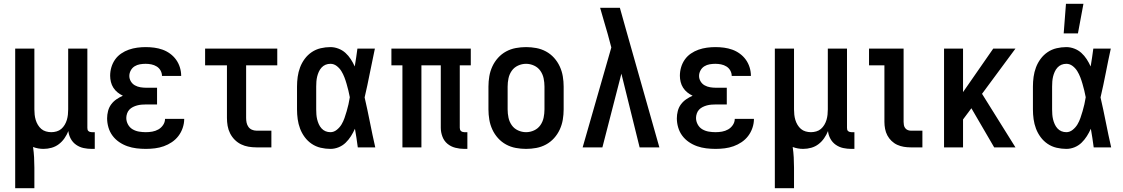

<svg xmlns="http://www.w3.org/2000/svg" viewBox="-20 -776 5915 1011"><path d="M60 215V-520H161V-200Q161 -186 162.5 -172Q164 -158 168 -144.5Q172 -131 179.5 -118.5Q187 -106 197.5 -97Q208 -88 222 -84Q236 -80 250 -80Q264 -80 278 -84Q292 -88 302.5 -97Q313 -106 320.5 -118.5Q328 -131 332 -144.5Q336 -158 337.5 -172Q339 -186 339 -200V-520H440V-103Q440 -98 441 -93.5Q442 -89 445.5 -86Q449 -83 453.5 -81.5Q458 -80 463 -80H479V8H463Q441 8 420 3.5Q399 -1 381 -13.5Q363 -26 352.5 -45.5Q342 -65 340 -86Q332 -66 319.5 -48Q307 -30 290 -17Q273 -4 252 2Q231 8 209 8Q195 8 181 5.5Q167 3 154 -2Q158 25 159.5 52.5Q161 80 161 107V215Z M748 8Q723 8 698.5 5Q674 2 651 -6Q628 -14 607.5 -28Q587 -42 572.5 -61.5Q558 -81 551 -105Q544 -129 544 -153Q544 -172 549 -191.5Q554 -211 565.5 -226.5Q577 -242 593 -253Q609 -264 627 -272Q612 -279 599 -289.5Q586 -300 577 -314Q568 -328 564 -344.5Q560 -361 560 -377Q560 -400 566.5 -422Q573 -444 586 -462.5Q599 -481 618 -494Q637 -507 658.5 -514.5Q680 -522 702.5 -525Q725 -528 747 -528Q770 -528 792.5 -525Q815 -522 836 -514.5Q857 -507 875.5 -493.5Q894 -480 907 -462Q920 -444 927 -422Q934 -400 934 -377V-376H833Q833 -391 825.5 -404.5Q818 -418 805 -426Q792 -434 777 -437Q762 -440 747 -440Q732 -440 717 -437.5Q702 -435 689 -427Q676 -419 668.5 -405Q661 -391 661 -376Q661 -361 669 -347.5Q677 -334 690.5 -326.5Q704 -319 719.5 -316.5Q735 -314 750 -314H807V-226H750Q738 -226 726 -225Q714 -224 702.5 -221Q691 -218 680 -212.5Q669 -207 661 -198.5Q653 -190 649 -178Q645 -166 645 -155Q645 -137 654 -120.5Q663 -104 678.5 -95Q694 -86 712 -83Q730 -80 748 -80Q765 -80 782 -83Q799 -86 814 -94.5Q829 -103 839 -118Q849 -133 849 -150H950Q950 -126 942 -102.5Q934 -79 919.5 -60Q905 -41 885 -27.5Q865 -14 842.5 -6Q820 2 796 5Q772 8 748 8Z M1330 0Q1309 0 1288.5 -3.5Q1268 -7 1249.5 -16Q1231 -25 1216 -40Q1201 -55 1191.5 -74Q1182 -93 1178.5 -113.5Q1175 -134 1175 -155V-432H1060V-520H1440V-432H1276V-155Q1276 -142 1278.5 -130Q1281 -118 1288 -108Q1295 -98 1306.5 -93Q1318 -88 1330 -88H1409V0Z M1720 8Q1694 8 1668.5 2Q1643 -4 1621.5 -18.5Q1600 -33 1584.5 -54Q1569 -75 1560 -99Q1551 -123 1547.5 -148.5Q1544 -174 1544 -200V-320Q1544 -346 1547.5 -371.5Q1551 -397 1560 -421Q1569 -445 1584.5 -466Q1600 -487 1621.5 -501.5Q1643 -516 1668.5 -522Q1694 -528 1720 -528Q1741 -528 1762 -520Q1783 -512 1799 -497.5Q1815 -483 1827 -464.5Q1839 -446 1848 -426Q1852 -450 1855.5 -473.5Q1859 -497 1862 -520H1954Q1940 -456 1927.5 -391.5Q1915 -327 1900 -263Q1915 -198 1928 -132Q1941 -66 1956 0H1864Q1861 -25 1857 -49.5Q1853 -74 1849 -98Q1840 -78 1828 -59Q1816 -40 1800 -24.5Q1784 -9 1763 -0.5Q1742 8 1720 8ZM1720 -80Q1738 -80 1753.5 -92.5Q1769 -105 1778.5 -121Q1788 -137 1794 -154.5Q1800 -172 1805.5 -190.5Q1811 -209 1815 -227Q1819 -245 1822 -264Q1819 -281 1814.5 -299Q1810 -317 1805 -334.5Q1800 -352 1793.5 -369Q1787 -386 1777.5 -401.5Q1768 -417 1753 -428.5Q1738 -440 1720 -440Q1706 -440 1694 -435Q1682 -430 1673 -420Q1664 -410 1658.5 -397.5Q1653 -385 1650 -372.5Q1647 -360 1646 -346.5Q1645 -333 1645 -320V-200Q1645 -187 1646 -173.5Q1647 -160 1650 -147.5Q1653 -135 1658.5 -122.5Q1664 -110 1673 -100Q1682 -90 1694 -85Q1706 -80 1720 -80Z M2425 8Q2401 8 2377.5 2Q2354 -4 2336 -19Q2318 -34 2309.5 -57Q2301 -80 2301 -103V-432H2199V0H2099V-432H2041V-520H2459V-432H2401V-103Q2401 -98 2402.5 -93.5Q2404 -89 2407.5 -86Q2411 -83 2415.5 -81.5Q2420 -80 2425 -80H2441V8Z M2750 8Q2723 8 2696 3Q2669 -2 2645 -15Q2621 -28 2602.5 -48.5Q2584 -69 2572.5 -94Q2561 -119 2556.5 -146Q2552 -173 2552 -200V-320Q2552 -347 2556.5 -374Q2561 -401 2572.5 -426Q2584 -451 2602.5 -471.5Q2621 -492 2645 -505Q2669 -518 2696 -523Q2723 -528 2750 -528Q2777 -528 2804 -523Q2831 -518 2855 -505Q2879 -492 2897.5 -471.5Q2916 -451 2927.5 -426Q2939 -401 2943.5 -374Q2948 -347 2948 -320V-200Q2948 -173 2943.5 -146Q2939 -119 2927.5 -94Q2916 -69 2897.5 -48.5Q2879 -28 2855 -15Q2831 -2 2804 3Q2777 8 2750 8ZM2750 -80Q2772 -80 2792.5 -89.5Q2813 -99 2825.5 -117Q2838 -135 2842.5 -156.5Q2847 -178 2847 -200V-320Q2847 -342 2842.5 -363.5Q2838 -385 2825.5 -403Q2813 -421 2792.5 -430.5Q2772 -440 2750 -440Q2728 -440 2707.5 -430.5Q2687 -421 2674.5 -403Q2662 -385 2657.5 -363.5Q2653 -342 2653 -320V-200Q2653 -178 2657.5 -156.5Q2662 -135 2674.5 -117Q2687 -99 2707.5 -89.5Q2728 -80 2750 -80Z M3048 0 3199 -526 3180 -597Q3170 -631 3160 -665.5Q3150 -700 3140 -735H3244L3276 -621L3452 0H3348L3252 -388L3152 0Z M3748 8Q3723 8 3698.5 5Q3674 2 3651 -6Q3628 -14 3607.5 -28Q3587 -42 3572.5 -61.5Q3558 -81 3551 -105Q3544 -129 3544 -153Q3544 -172 3549 -191.5Q3554 -211 3565.5 -226.5Q3577 -242 3593 -253Q3609 -264 3627 -272Q3612 -279 3599 -289.5Q3586 -300 3577 -314Q3568 -328 3564 -344.5Q3560 -361 3560 -377Q3560 -400 3566.5 -422Q3573 -444 3586 -462.5Q3599 -481 3618 -494Q3637 -507 3658.5 -514.5Q3680 -522 3702.5 -525Q3725 -528 3747 -528Q3770 -528 3792.5 -525Q3815 -522 3836 -514.5Q3857 -507 3875.5 -493.5Q3894 -480 3907 -462Q3920 -444 3927 -422Q3934 -400 3934 -377V-376H3833Q3833 -391 3825.5 -404.5Q3818 -418 3805 -426Q3792 -434 3777 -437Q3762 -440 3747 -440Q3732 -440 3717 -437.5Q3702 -435 3689 -427Q3676 -419 3668.5 -405Q3661 -391 3661 -376Q3661 -361 3669 -347.5Q3677 -334 3690.5 -326.5Q3704 -319 3719.5 -316.5Q3735 -314 3750 -314H3807V-226H3750Q3738 -226 3726 -225Q3714 -224 3702.5 -221Q3691 -218 3680 -212.5Q3669 -207 3661 -198.5Q3653 -190 3649 -178Q3645 -166 3645 -155Q3645 -137 3654 -120.5Q3663 -104 3678.5 -95Q3694 -86 3712 -83Q3730 -80 3748 -80Q3765 -80 3782 -83Q3799 -86 3814 -94.5Q3829 -103 3839 -118Q3849 -133 3849 -150H3950Q3950 -126 3942 -102.5Q3934 -79 3919.5 -60Q3905 -41 3885 -27.5Q3865 -14 3842.5 -6Q3820 2 3796 5Q3772 8 3748 8Z M4060 215V-520H4161V-200Q4161 -186 4162.5 -172Q4164 -158 4168 -144.5Q4172 -131 4179.5 -118.5Q4187 -106 4197.5 -97Q4208 -88 4222 -84Q4236 -80 4250 -80Q4264 -80 4278 -84Q4292 -88 4302.5 -97Q4313 -106 4320.5 -118.5Q4328 -131 4332 -144.5Q4336 -158 4337.5 -172Q4339 -186 4339 -200V-520H4440V-103Q4440 -98 4441 -93.5Q4442 -89 4445.5 -86Q4449 -83 4453.5 -81.5Q4458 -80 4463 -80H4479V8H4463Q4441 8 4420 3.5Q4399 -1 4381 -13.5Q4363 -26 4352.5 -45.5Q4342 -65 4340 -86Q4332 -66 4319.5 -48Q4307 -30 4290 -17Q4273 -4 4252 2Q4231 8 4209 8Q4195 8 4181 5.5Q4167 3 4154 -2Q4158 25 4159.5 52.5Q4161 80 4161 107V215Z M4775 0Q4757 0 4739 -3Q4721 -6 4704.5 -13.5Q4688 -21 4674.5 -34Q4661 -47 4652.5 -63Q4644 -79 4640.5 -97.5Q4637 -116 4637 -134V-432H4556V-520H4738V-134Q4738 -126 4739.5 -117.5Q4741 -109 4746 -102Q4751 -95 4759 -91.5Q4767 -88 4775 -88H4837V0Z M5215 0 5095 -206 5051 -147V0H4951V-520H5051V-291L5210 -520H5327L5151 -282L5327 0Z M5595 8Q5569 8 5543.5 2Q5518 -4 5496.5 -18.5Q5475 -33 5459.5 -54Q5444 -75 5435 -99Q5426 -123 5422.5 -148.5Q5419 -174 5419 -200V-320Q5419 -346 5422.5 -371.5Q5426 -397 5435 -421Q5444 -445 5459.5 -466Q5475 -487 5496.5 -501.5Q5518 -516 5543.5 -522Q5569 -528 5595 -528Q5616 -528 5637 -520Q5658 -512 5674 -497.5Q5690 -483 5702 -464.5Q5714 -446 5723 -426Q5727 -450 5730.5 -473.5Q5734 -497 5737 -520H5829Q5815 -456 5802.5 -391.5Q5790 -327 5775 -263Q5790 -198 5803 -132Q5816 -66 5831 0H5739Q5736 -25 5732 -49.5Q5728 -74 5724 -98Q5715 -78 5703 -59Q5691 -40 5675 -24.5Q5659 -9 5638 -0.5Q5617 8 5595 8ZM5595 -80Q5613 -80 5628.5 -92.5Q5644 -105 5653.5 -121Q5663 -137 5669 -154.5Q5675 -172 5680.5 -190.5Q5686 -209 5690 -227Q5694 -245 5697 -264Q5694 -281 5689.5 -299Q5685 -317 5680 -334.5Q5675 -352 5668.5 -369Q5662 -386 5652.5 -401.5Q5643 -417 5628 -428.5Q5613 -440 5595 -440Q5581 -440 5569 -435Q5557 -430 5548 -420Q5539 -410 5533.5 -397.5Q5528 -385 5525 -372.5Q5522 -360 5521 -346.5Q5520 -333 5520 -320V-200Q5520 -187 5521 -173.5Q5522 -160 5525 -147.5Q5528 -135 5533.5 -122.5Q5539 -110 5548 -100Q5557 -90 5569 -85Q5581 -80 5595 -80ZM5581 -600 5593 -756H5685L5656 -600Z"/></svg>

Font: Iosevka Custom Semibold
Style: Regular
Weight: 600
Designer: Belleve Invis
Foundry: Belleve Invis
Version: Version 27.0.2; ttfautohint (v1.8.4)